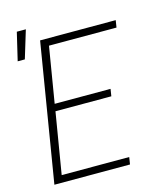

<svg xmlns="http://www.w3.org/2000/svg" viewBox="-119 -897 838 986"><g transform="rotate(-15 300.0 -404.5)"><path d="M47 0 168 -735H570L564 -697H205L156 -401H453L447 -363H150L96 -38H455L449 0ZM29 -661 64 -809H112L67 -661Z"/></g></svg>

Font: Iosevka Aile XLt Obl
Style: Regular
Weight: 200
Italic angle: -9°
Designer: Belleve Invis
Foundry: Belleve Invis
Version: Version 31.1.0; ttfautohint (v1.8.4)